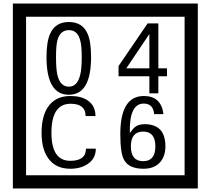

<svg xmlns="http://www.w3.org/2000/svg" viewBox="-20 -980 1195 1090"><path d="M1103 90H53V-960H1103ZM1028 15V-885H128V15ZM497 -656Q497 -442 371 -442Q244 -442 244 -656Q244 -744 265 -789Q294 -855 371 -855Q448 -855 477 -789Q497 -745 497 -656ZM444 -656Q444 -723 435 -752Q420 -809 371 -809Q322 -809 306 -752Q298 -723 298 -656Q298 -587 306 -553Q322 -488 371 -488Q419 -488 435 -554Q444 -587 444 -656ZM928 -547H879V-450H828V-547H653V-605L818 -847H879V-592H928ZM828 -592V-787L697 -592ZM524 -136Q524 -80 478 -49Q438 -22 379 -22Q294 -22 252 -84Q216 -136 216 -226Q216 -317 251 -371Q293 -435 380 -435Q442 -435 479 -409Q522 -379 522 -321H466Q466 -391 381 -391Q272 -391 272 -226Q272 -67 379 -67Q468 -67 468 -136ZM919 -149Q919 -91 886.5 -56.5Q854 -22 795 -22Q711 -22 684 -73Q663 -111 663 -219Q663 -435 797 -435Q895 -435 908 -332H855Q850 -392 796 -392Q713 -392 717 -225Q738 -253 748 -260Q768 -275 801 -275Q919 -275 919 -149ZM862 -149Q862 -233 793 -233Q723 -233 723 -149Q723 -65 793 -65Q862 -65 862 -149Z"/></svg>

Font: Unicode BMP Fallback SIL
Style: Regular
Weight: 400
Foundry: NRSI, SIL International
Version: Version 5.1 Based on Unicode 5.1